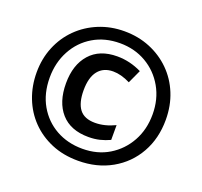

<svg xmlns="http://www.w3.org/2000/svg" viewBox="-126 -869 1080 1024"><g transform="rotate(20 414.0 -357.0)"><path d="M415 10Q331 10 263.5 -18.5Q196 -47 147.5 -97Q99 -147 73 -214Q47 -281 47 -358Q47 -436 74.5 -503Q102 -570 152 -619.5Q202 -669 269 -696.5Q336 -724 413 -724Q492 -724 559 -696.5Q626 -669 676 -619.5Q726 -570 753.5 -502.5Q781 -435 781 -355Q781 -249 734.5 -166.5Q688 -84 605 -37Q522 10 415 10ZM415 -58Q500 -58 565 -97.5Q630 -137 667.5 -204.5Q705 -272 705 -358Q705 -444 666.5 -511.5Q628 -579 562 -617.5Q496 -656 413 -656Q327 -656 261.5 -617Q196 -578 159 -509.5Q122 -441 122 -356Q122 -266 160.5 -199Q199 -132 265 -95Q331 -58 415 -58ZM424 -128Q322 -128 268 -189Q214 -250 214 -357Q214 -462 268.5 -523.5Q323 -585 423 -585Q495 -585 562 -552L527 -476Q475 -502 430 -502Q375 -502 345 -464.5Q315 -427 315 -354Q315 -283 342.5 -247Q370 -211 431 -211Q486 -211 544 -239V-155Q516 -142 487 -135Q458 -128 424 -128Z"/></g></svg>

Font: Noto Sans Telugu Condensed ExtraBold
Style: Regular
Weight: 800
Width: 3
Designer: Jelle Bosma - Monotype Design Team
Foundry: Monotype Imaging Inc.
Version: Version 2.005; ttfautohint (v1.8.4.7-5d5b)